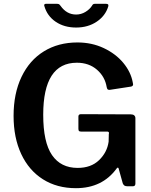

<svg xmlns="http://www.w3.org/2000/svg" viewBox="-20 -974 787 1004"><path d="M204.5 -36.5C253.5 -5.5 311 10 377 10C469 10 540 -24.3 590 -93C592 -95.7 593.8 -97.2 595.5 -97.5C597.2 -97.8 598.7 -96.7 600 -94L622 -15C624.7 -9 627.8 -5 631.5 -3C635.2 -1 640 0 646 0H675C683.7 0 688 -4.7 688 -14V-356C688 -362 686 -366.8 682 -370.5C678 -374.2 672 -376 664 -376L404 -377C394.7 -377 390 -373 390 -365V-301C390 -295 391 -291 393 -289C395 -287 398.7 -286 404 -286H540C546.7 -286 550 -283.3 550 -278C550 -276 549.7 -274.3 549 -273L548 -233C542.7 -195.7 526 -163.5 498 -136.5C470 -109.5 432.7 -96 386 -96C327.3 -96 282.7 -118.3 252 -163C221.3 -207.7 206 -278 206 -374C206 -555.3 264.7 -646 382 -646C424 -646 459 -633.8 487 -609.5C515 -585.2 532 -554.7 538 -518C539.3 -512.7 540.8 -509 542.5 -507C544.2 -505 547.7 -504 553 -504L664 -521C672 -522.3 676 -526.3 676 -533L674 -544C667.3 -580 650.8 -613.8 624.5 -645.5C598.2 -677.2 564.2 -702.8 522.5 -722.5C480.8 -742.2 435 -752 385 -752C318.3 -752 259.8 -736.5 209.5 -705.5C159.2 -674.5 120.2 -630 92.5 -572C64.8 -514 51 -446 51 -368C51 -292 64.3 -225.5 91 -168.5C117.7 -111.5 155.5 -67.5 204.5 -36.5ZM545.5 -950.5C543.8 -952.8 540.3 -954 535 -954H476C472.7 -954 469.8 -953.3 467.5 -952C465.2 -950.7 463 -948 461 -944C453 -931.3 441.5 -920.5 426.5 -911.5C411.5 -902.5 395.3 -898 378 -898C345.3 -898 318.3 -913 297 -943C293.7 -947.7 290.8 -950.7 288.5 -952C286.2 -953.3 282.7 -954 278 -954H220C214 -954 211 -951.3 211 -946C211 -944 211.3 -942.7 212 -942C222 -907.3 241.8 -880 271.5 -860C301.2 -840 336.7 -830 378 -830C419.3 -830 455.2 -840.2 485.5 -860.5C515.8 -880.8 536 -907.3 546 -940C547.3 -944.7 547.2 -948.2 545.5 -950.5Z"/></svg>

Font: Libre Franklin SemiBold
Style: Regular
Weight: 600
Designer: Pablo Impallari, Rodrigo Fuenzalida
Foundry: Impallari Type
Version: Version 1.002; ttfautohint (v1.5)